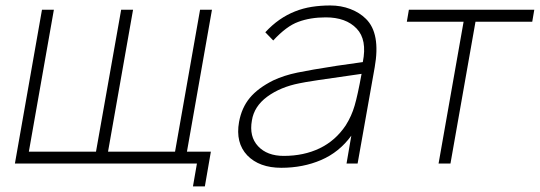

<svg xmlns="http://www.w3.org/2000/svg" viewBox="-20 -598 1974 702"><path d="M751 -43.5 729 83.5H685.5L700 0H34.5L133.5 -562.5H177L85.5 -43.5H331L423 -562.5H466.5L375 -43.5H620L711.5 -562.5H755L663.5 -43.5Z M1247 0 1264.5 -102Q1220.5 -41.5 1154.2 -13Q1088 15.5 1008.5 15.5Q928 15.5 884 -30Q840.5 -76 854 -152Q863.5 -204 893.2 -240Q923 -276 979 -304Q1018.5 -322.5 1067 -332.5Q1091.5 -337.5 1127.2 -343.8Q1163 -350 1211.5 -357.5L1306.5 -371Q1323 -453 1284 -493.5Q1245 -534.5 1171 -534.5Q1114.5 -534.5 1070.5 -518Q1027.5 -502.5 979 -450L950 -480Q975 -507 1002 -525.8Q1029 -544.5 1058.5 -556.2Q1088 -568 1120.2 -573Q1152.5 -578 1187.5 -578Q1227 -578 1261 -565Q1295 -552 1318 -529Q1372 -476 1350 -352L1287.5 0ZM1302 -328Q1102 -300 1075 -293.5Q1005.5 -280 957 -244.5Q909 -209 901 -157.5Q890.5 -99 923.5 -63.5Q956.5 -28 1017.5 -28Q1091 -28 1148.8 -55.8Q1206.5 -83.5 1244 -139.5Q1255 -157 1263 -174.8Q1271 -192.5 1276.5 -211.5Q1287.5 -248.5 1302 -328Z M1926 -518.5H1718.5L1627 0H1583.5L1675 -518.5H1467.5L1475 -562.5H1933.5Z"/></svg>

Font: Russisch Sans ExtraLight
Style: Italic
Weight: 200
Width: 4
Italic angle: -10°
Designer: Michael Sharanda (font) & Cristiano Sobral (main changes)
Foundry: Michael Sharanda
Version: Version 2.00;September 8, 2020;FontCreator 13.0.0.2681 64-bi